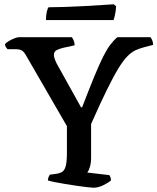

<svg xmlns="http://www.w3.org/2000/svg" viewBox="-20 -878 736 898"><path d="M418 0Q410 0 388.5 -2.5Q367 -5 339.5 -9Q312 -13 284.5 -17.5Q257 -22 235 -26.5Q213 -31 204 -34Q204 -43 207.5 -50.5Q211 -58 213 -61L243 -65Q262 -68 272.5 -75.5Q283 -83 288 -103.5Q293 -124 293 -167V-288L101 -620Q92 -636 82 -642Q72 -648 51 -648H15Q13 -651 8.5 -656.5Q4 -662 3 -671Q8 -678 20.5 -685.5Q33 -693 47 -698.5Q61 -704 68 -704H316Q321 -698 325 -687.5Q329 -677 329 -666L274 -654Q258 -650 245 -643.5Q232 -637 232 -620Q232 -616 235 -605.5Q238 -595 245 -581L359 -376H364Q397 -462 420.5 -519Q444 -576 462 -612Q480 -648 496 -669Q512 -690 529 -704H684Q689 -697 692.5 -688Q696 -679 696 -668L657 -658Q634 -652 615 -643.5Q596 -635 576.5 -615.5Q557 -596 534 -558.5Q511 -521 480 -458Q449 -395 406 -298V-139Q406 -116 400.5 -97.5Q395 -79 388 -71L491 -59Q493 -57 496 -50.5Q499 -44 499 -34Q483 -21 460.5 -10.5Q438 0 418 0ZM195 -784Q195 -807 199 -823.5Q203 -840 207 -844Q239 -844 283.5 -845.5Q328 -847 374 -849.5Q420 -852 457 -854.5Q494 -857 512 -858L523 -849Q522 -827 518 -809.5Q514 -792 511 -784Z"/></svg>

Font: Texturina Medium
Style: Regular
Weight: 500
Designer: Guillermo Torres Carreño
Foundry: Omnibus-Type
Version: Version 1.003